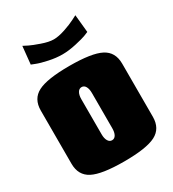

<svg xmlns="http://www.w3.org/2000/svg" viewBox="-179 -830 849 940"><g transform="rotate(-30 245.0 -360.0)"><path d="M371.1 -717.8 395 -730 404.8 -629.9Q396 -626 380.6 -620.1Q365.2 -614.3 323 -604.7Q280.8 -595.2 245.1 -595.2Q209.5 -595.2 169.4 -603.8Q129.4 -612.3 107.4 -621.1L85 -629.9L95.2 -730Q105.5 -724.6 122.1 -716.3Q138.7 -708 178.5 -694.1Q218.3 -680.2 245.1 -680.2Q272 -680.2 309.3 -692.6Q346.7 -705.1 371.1 -717.8ZM475.1 -410.2V-109.9Q475.1 -43.9 423.1 -17.1Q371.1 9.8 245.1 9.8Q119.1 9.8 67.1 -17.1Q15.1 -43.9 15.1 -109.9V-410.2Q15.1 -476.1 67.1 -502.9Q119.1 -529.8 245.1 -529.8Q371.1 -529.8 423.1 -502.9Q475.1 -476.1 475.1 -410.2ZM214.8 -359.9V-160.2Q214.8 -137.7 222.9 -123.8Q231 -109.9 245.1 -109.9Q259.3 -109.9 267.1 -123.5Q274.9 -137.2 274.9 -160.2V-359.9Q274.9 -382.8 267.1 -396.5Q259.3 -410.2 245.1 -410.2Q231 -410.2 222.9 -396.2Q214.8 -382.3 214.8 -359.9Z"/></g></svg>

Font: Mikodacs
Style: Regular
Weight: 400
Designer: gluk (gluksza@wp.pl)
Foundry: gluk (gluksza@wp.pl)
Version: Version 0.28